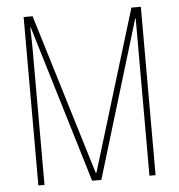

<svg xmlns="http://www.w3.org/2000/svg" viewBox="-52 -763 755 811"><g transform="rotate(-5 326.0 -357.0)"><path d="M306 0H345L547 -667H549V0H575V-714H535L327 -32H324L116 -714H78V0H104V-579C104 -588 104 -607 102 -668H104Z"/></g></svg>

Font: Noto Sans Myanmar ExtraCondensed Thin
Style: Regular
Weight: 100
Width: 2
Designer: Monotype Design Team
Foundry: Monotype Imaging Inc.
Version: Version 2.107